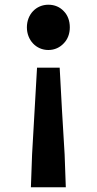

<svg xmlns="http://www.w3.org/2000/svg" viewBox="-20 -594 410 814"><path d="M243 -123 233 -307H137L116 61L111 200H185H259L254 61ZM250 -547C234 -564 212 -574 185 -574C133 -574 94 -533 94 -478C94 -424 133 -382 185 -382C212 -382 234 -393 250 -410C267 -427 276 -451 276 -478C276 -506 267 -530 250 -547Z"/></svg>

Font: GenSekiGothic2 TW B
Style: Regular
Weight: 700
Version: Version 2.100;PS 2.1;hotconv 16.6.51;makeotf.lib2.5.65220 DE